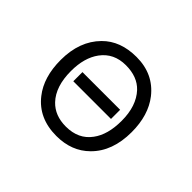

<svg xmlns="http://www.w3.org/2000/svg" viewBox="-153 -1033 1305 1305"><g transform="rotate(45 500.0 -380.0)"><path d="M681.6 -341.8H319.3V-429.7H681.6ZM506.8 -762.7Q669.9 -762.7 764.6 -642.6Q844.7 -540 844.7 -377.9Q844.7 -193.4 739.3 -88.9Q647.5 2.9 501 2.9Q330.1 2.9 236.3 -117.2Q156.2 -218.8 156.2 -383.8Q156.2 -564.5 261.7 -670.9Q352.5 -762.7 506.8 -762.7ZM495.1 -671.9Q379.9 -671.9 316.4 -585.9Q258.8 -507.8 258.8 -379.9Q258.8 -231.4 333 -153.3Q395.5 -87.9 501 -87.9Q622.1 -87.9 684.6 -173.8Q742.2 -251 742.2 -383.8Q742.2 -526.4 668 -606.4Q606.4 -671.9 495.1 -671.9Z"/></g></svg>

Font: MotoyaLCedar
Style: W3 mono
Weight: 400
Version: Version 1.01